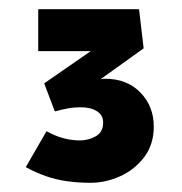

<svg xmlns="http://www.w3.org/2000/svg" viewBox="-20 -809 396 417"><path d="M177 -412Q149 -412 125 -415.5Q101 -419 79.5 -426.5Q58 -434 36 -446L81 -524Q101 -513 119 -508.5Q137 -504 153 -504Q172 -504 188 -513Q204 -522 204 -543Q204 -559 190.5 -567.5Q177 -576 155 -576Q140 -576 127 -573.5Q114 -571 99 -567L76 -628L219 -727L227 -698H63V-789H282L292 -704L172 -618L166 -625Q174 -629 186.5 -633.5Q199 -638 208 -638Q256 -638 285 -608Q314 -578 314 -534Q314 -495 293 -467.5Q272 -440 240.5 -426Q209 -412 177 -412Z"/></svg>

Font: Lexend Zetta
Style: Bold
Weight: 700
Designer: Bonnie Shaver-Troup, Thomas Jockin
Foundry: Lexend
Version: Version 1.007